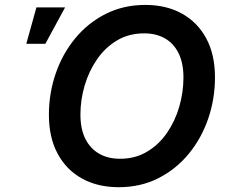

<svg xmlns="http://www.w3.org/2000/svg" viewBox="-20 -758 934 788"><path d="M467.3 10.3Q381.3 10.3 316.9 -25.1Q252.4 -60.5 216.6 -127.2Q180.7 -193.8 180.7 -287.1Q180.7 -375 208.5 -456.1Q236.3 -537.1 288.6 -600.6Q340.8 -664.1 413.8 -700.9Q486.8 -737.8 576.7 -737.8Q662.1 -737.8 726.3 -702.4Q790.5 -667 826.4 -600.6Q862.3 -534.2 862.3 -440.4Q862.3 -352.1 834.5 -271Q806.6 -189.9 754.6 -126.7Q702.6 -63.5 629.9 -26.6Q557.1 10.3 467.3 10.3ZM472.2 -106.4Q535.2 -106.4 583.7 -135.5Q632.3 -164.6 665.5 -212.9Q698.7 -261.2 715.8 -320.3Q732.9 -379.4 732.9 -439.9Q732.9 -499 712.9 -539.6Q692.9 -580.1 656.7 -600.6Q620.6 -621.1 571.8 -621.1Q508.8 -621.1 460.2 -592Q411.6 -563 378.2 -514.4Q344.7 -465.8 327.4 -407Q310.1 -348.1 310.1 -288.1Q310.1 -228.5 330.3 -188.2Q350.6 -147.9 387 -127.2Q423.3 -106.4 472.2 -106.4ZM87.9 -578.1 129.4 -727.5H247.1L166 -578.1Z"/></svg>

Font: Inter 18pt SemiBold
Style: Italic
Weight: 600
Italic angle: -9.3988°
Designer: Rasmus Andersson
Foundry: rsms
Version: Version 4.001;git-66647c0bb